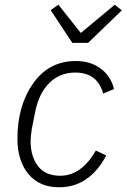

<svg xmlns="http://www.w3.org/2000/svg" viewBox="-20 -783 537 815"><path d="M354 -601H287L195 -740L228 -763L323 -643L467 -763L497 -739ZM231 12Q147 12 100.5 -44.5Q54 -101 54 -194Q54 -335 121 -429.5Q188 -524 302 -524Q365 -524 408 -491.5Q451 -459 464 -405L418 -386Q393 -475 300 -475Q233 -475 188.5 -430Q144 -385 129 -306L115 -236Q110 -204 110 -184Q110 -118 141.5 -77.5Q173 -37 236 -37Q325 -37 387 -144L431 -123Q359 12 231 12Z"/></svg>

Font: IBM Plex Sans Light
Style: Italic
Weight: 300
Italic angle: -11.31°
Designer: Mike Abbink, Paul van der Laan, Pieter van Rosmalen
Foundry: Bold Monday
Version: Version 3.0